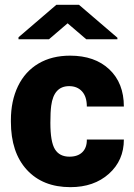

<svg xmlns="http://www.w3.org/2000/svg" viewBox="-20 -770 560 800"><path d="M269.5 -117.2Q304.2 -117.2 323.2 -136Q342.3 -154.8 341.8 -188.5H496.1Q496.1 -101.6 433.8 -45.9Q371.6 9.8 273.4 9.8Q158.2 9.8 91.8 -62.5Q25.4 -134.8 25.4 -262.7V-269.5Q25.4 -349.6 54.9 -410.9Q84.5 -472.2 140.1 -505.1Q195.8 -538.1 272 -538.1Q375 -538.1 435.5 -481Q496.1 -423.8 496.1 -326.2H341.8Q341.8 -367.2 321.8 -389.2Q301.8 -411.1 268.1 -411.1Q204.1 -411.1 193.4 -329.6Q189.9 -303.7 189.9 -258.3Q189.9 -178.7 209 -147.9Q228 -117.2 269.5 -117.2ZM469.2 -612.8V-606.4H339.4L261.7 -672.9L184.1 -606.4H57.1V-614.7L214.8 -750H309.1Z"/></svg>

Font: Roboto
Style: Regular
Weight: 900
Designer: Google
Version: Version 2.001171; 2014